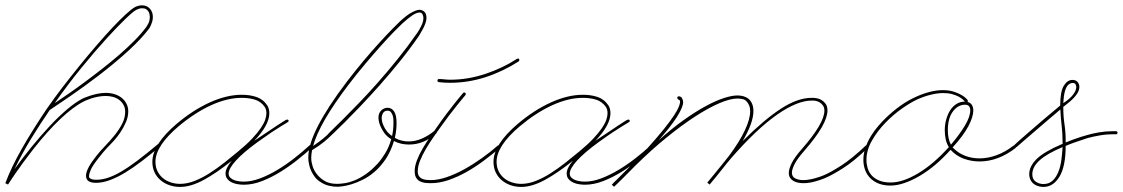

<svg xmlns="http://www.w3.org/2000/svg" viewBox="-97 -700 4274 731"><path d="M-76.8 -2.6Q-53.4 -64.5 -13.7 -134.1Q26 -203.8 80.7 -285.2L84 -289.7Q108.7 -325.5 139.6 -365.9Q170.6 -406.2 203.5 -446.9Q236.3 -487.6 269.2 -525.7Q302.1 -563.8 330.7 -594.4Q359.4 -625 382.2 -645.8Q404.9 -666.7 417.3 -673.2Q430.3 -679.7 444 -679.7Q462.2 -679.7 473.6 -667Q485 -654.3 485 -635.4Q485 -626.3 482.7 -618.5Q480.5 -610.7 477.9 -604.5Q475.3 -598.3 472.7 -594.4Q470.1 -590.5 470.1 -590.5Q416 -518.2 277.3 -411.5Q250 -390.6 223 -371.1Q196 -351.6 171.9 -335Q147.8 -318.4 127.3 -304.7Q106.8 -291 92.4 -281.2Q56.6 -229.2 21.5 -171.9Q-13.7 -114.6 -41.7 -56Q-12.4 -97 21.8 -139Q56 -181 90.2 -217.8Q124.3 -254.6 157.6 -282.9Q190.8 -311.2 218.1 -324.9Q218.1 -324.9 226.2 -328.5Q234.4 -332 246.7 -335.9Q259.1 -339.8 274.7 -343.1Q290.4 -346.4 306 -346.4Q323.6 -346.4 339.2 -341.5Q354.8 -336.6 366.2 -327.5Q377.6 -318.4 384.4 -305.3Q391.3 -292.3 391.3 -276Q391.3 -254.6 381.8 -233.4Q372.4 -212.2 360.4 -194.7Q348.3 -177.1 337.2 -165Q326.2 -153 323.6 -150.4Q316.4 -143.2 309.2 -135.4Q302.7 -128.3 294.9 -119.1Q287.1 -110 279.3 -99.6Q256.5 -71 249.3 -55Q242.2 -39.1 242.2 -31.2Q242.2 -30.6 241.9 -28Q241.5 -25.4 243.8 -22.8Q246.1 -20.2 252 -17.9Q257.8 -15.6 270.2 -15.6Q290.4 -15.6 312.8 -22.8Q335.3 -29.9 363 -45.9Q390.6 -61.8 425.8 -88.2Q460.9 -114.6 506.5 -153Q509.1 -154.3 510.4 -154.3Q516.3 -154.3 516.3 -148.4Q516.3 -144.5 514.3 -143.9Q477.9 -113.3 444.3 -87.6Q410.8 -61.8 380.2 -43.3Q349.6 -24.7 321.6 -14.3Q293.6 -3.9 268.2 -3.9Q250.7 -3.9 240.6 -10.1Q230.5 -16.3 230.5 -31.2Q230.5 -57.3 270.2 -106.8Q284.5 -125 303.4 -144.5Q322.3 -164.1 339.2 -184.9Q356.1 -205.7 367.8 -228.2Q379.6 -250.7 379.6 -274.7Q379.6 -289.7 373 -301.1Q366.5 -312.5 356.4 -320Q346.4 -327.5 333 -331.1Q319.7 -334.6 306 -334.6Q290.4 -334.6 275.7 -331.7Q261.1 -328.8 249.3 -324.9Q237.6 -321 230.5 -317.7Q223.3 -314.5 223.3 -314.5Q182.9 -294.3 133.8 -248Q84.6 -201.8 29.3 -131.5Q8.5 -104.8 -9.1 -80.7Q-26.7 -56.6 -39.4 -38.1Q-52.1 -19.5 -59.2 -8.5Q-66.4 2.6 -66.4 2.6ZM444 -668.6Q438.8 -668.6 434.2 -667.3Q429.7 -666 422.5 -662.8Q411.5 -657.6 380.9 -628.3Q350.3 -599 307.3 -551.8Q264.3 -504.6 213.2 -442.1Q162.1 -379.6 111.3 -307.3Q133.5 -322.3 162.8 -342.4Q192.1 -362.6 224.6 -386.7Q257.2 -410.8 291.3 -437.5Q325.5 -464.2 357.1 -491.5Q388.7 -518.9 415.4 -545.9Q442.1 -572.9 460.3 -597.7Q460.9 -598.3 467.1 -609.4Q473.3 -620.4 473.3 -635.4Q473.3 -639.3 472.3 -645.2Q471.4 -651 468.1 -656.2Q464.8 -661.5 459.3 -665Q453.8 -668.6 444 -668.6Z M1090.5 -146.5Q1091.8 -143.9 1091.8 -141.9Q1091.8 -140.6 1090.5 -138Q1067.1 -116.5 1036.1 -91.8Q1005.2 -67.1 971 -45.9Q936.8 -24.7 901 -10.7Q865.2 3.3 831.4 3.3Q821.6 3.3 809.6 1.6Q797.5 0 786.8 -4.9Q776 -9.8 768.9 -18.2Q761.7 -26.7 761.7 -39.7Q761.7 -59.2 785.2 -87.9Q727.9 -41.7 678.7 -15Q629.6 11.7 588.5 11.7Q567.7 11.7 548.5 5.2Q529.3 -1.3 514.6 -13.7Q500 -26 491.5 -43.6Q483.1 -61.2 483.1 -84Q483.1 -149.7 575.5 -228.5Q638 -281.2 702.1 -310.2Q766.3 -339.2 823.6 -339.2Q850.9 -339.2 873 -332.7Q874.3 -332.7 883.1 -329.4Q891.9 -326.2 902 -318.7Q912.1 -311.2 920.2 -299.2Q928.4 -287.1 928.4 -268.9Q928.4 -224 871.1 -164.1Q894.5 -179.7 916.3 -194.3Q938.2 -209 954.8 -220.1Q971.4 -231.1 981.8 -237.6Q992.2 -244.1 993.5 -244.1Q994.1 -244.8 996.1 -244.8Q1002 -244.8 1002 -238.9Q1002 -237 995.1 -232.7Q988.3 -228.5 973.6 -219.7Q959 -210.9 936.5 -196Q914.1 -181 883.5 -158.9Q828.8 -119.1 801.1 -88.5Q773.4 -57.9 773.4 -39.1Q773.4 -29.9 779.6 -23.8Q785.8 -17.6 794.6 -14.3Q803.4 -11.1 813.2 -9.8Q822.9 -8.5 830.7 -8.5Q860 -8.5 892.3 -20.5Q924.5 -32.6 957.4 -52.1Q990.2 -71.6 1022.1 -96.4Q1054 -121.1 1082 -147.1Q1084.6 -148.4 1085.9 -148.4Q1088.5 -148.4 1090.5 -146.5ZM588.5 0Q615.9 0 644.5 -11.4Q673.2 -22.8 701.5 -41Q729.8 -59.2 757.2 -80.7Q784.5 -102.2 809.2 -123Q841.8 -149.7 862.6 -171.9Q883.5 -194 895.8 -212.2Q908.2 -230.5 912.8 -244.5Q917.3 -258.5 917.3 -268.9Q917.3 -283.9 910.2 -293.9Q903 -304 894.2 -310.2Q885.4 -316.4 877.9 -319Q870.4 -321.6 869.8 -321.6Q848.3 -327.5 823.6 -327.5Q768.2 -327.5 706.4 -299.2Q644.5 -270.8 583.3 -219.4Q494.8 -144.5 494.8 -84Q494.8 -64.5 502.3 -48.8Q509.8 -33.2 522.5 -22.5Q535.2 -11.7 552.4 -5.9Q569.7 0 588.5 0Z M1125 -5.9Q1110.7 -14.3 1101.9 -26Q1093.1 -37.8 1088.2 -48.5Q1083.3 -59.2 1081.4 -67.1Q1079.4 -74.9 1079.4 -76.2Q1076.8 -85.9 1076.8 -100.3Q1076.8 -149.1 1113.6 -220.7Q1150.4 -292.3 1221.4 -386.1Q1254.6 -429.7 1287.4 -468.8Q1320.3 -507.8 1348.6 -538.7Q1377 -569.7 1397.8 -590.8Q1418.6 -612 1427.1 -619.8Q1451.8 -642.6 1470.1 -652.3Q1488.3 -662.1 1499.3 -662.8Q1509.8 -662.8 1518.2 -655.6Q1526.7 -648.4 1526.7 -630.9Q1526.7 -622.4 1522.8 -611.7Q1518.9 -600.9 1513.7 -590.8Q1508.5 -580.7 1503.9 -573.6Q1499.3 -566.4 1498.7 -564.5Q1464.2 -514.3 1425.8 -466.8Q1387.4 -419.3 1349.6 -376.6Q1311.8 -334 1277.7 -298.2Q1243.5 -262.4 1217.1 -236Q1190.8 -209.6 1174.8 -194.7Q1158.9 -179.7 1158.2 -179Q1157.6 -178.4 1152 -173.2Q1146.5 -168 1137.4 -160.5Q1128.3 -153 1116.2 -144.5Q1104.2 -136.1 1091.1 -128.3Q1089.8 -120.4 1088.9 -113.6Q1087.9 -106.8 1087.9 -100.3Q1087.9 -89.2 1089.8 -80.7Q1089.8 -79.4 1093.4 -66.7Q1097 -54 1107.7 -39.1Q1118.5 -24.1 1137.4 -12Q1156.2 0 1186.8 0Q1198.6 0 1215.8 -2.6Q1233.1 -5.2 1253.3 -13.3Q1273.4 -21.5 1295.6 -36.8Q1317.7 -52.1 1340.5 -76.8Q1354.8 -92.4 1369.1 -115.6Q1383.5 -138.7 1392.6 -169.9Q1375.7 -180.3 1366.2 -193.7Q1356.8 -207 1351.6 -219.1Q1346.4 -231.1 1345.1 -239.9Q1343.8 -248.7 1343.8 -250.7Q1343.8 -269.5 1354.5 -279.6Q1365.2 -289.7 1378.3 -289.7Q1393.9 -289.7 1403.3 -276Q1412.8 -262.4 1412.8 -231.8Q1412.8 -216.8 1411.1 -202.5Q1409.5 -188.2 1406.2 -175.1Q1430.3 -161.5 1458.3 -161.5Q1485 -161.5 1510.4 -172.9Q1535.8 -184.2 1556.6 -201.8Q1559.2 -203.1 1560.5 -203.1Q1562.5 -203.1 1564.5 -201.5Q1566.4 -199.9 1566.4 -197.3Q1566.4 -194.7 1564.5 -192.7Q1538.4 -169.9 1513.3 -159.8Q1488.3 -149.7 1460.3 -149.7Q1444.7 -149.7 1430 -153Q1415.4 -156.2 1403 -163.4Q1390.6 -122.4 1371.1 -93.8Q1351.6 -65.1 1329.1 -45.9Q1306.6 -26.7 1283.2 -15.3Q1259.8 -3.9 1239.9 2Q1220.1 7.8 1206.1 9.4Q1192.1 11.1 1188.8 11.1Q1171.9 11.1 1155.6 7.2Q1139.3 3.3 1125 -5.9ZM1500 -652.3Q1488.9 -652.3 1473 -641.6Q1457 -630.9 1434.9 -610.7Q1425.1 -601.6 1403.6 -579.8Q1382.2 -557.9 1354.2 -526.7Q1326.2 -495.4 1294.3 -457.7Q1262.4 -419.9 1231.1 -378.9Q1119.8 -233.1 1095.1 -144.5Q1106.1 -151.7 1116.2 -159.2Q1126.3 -166.7 1133.8 -172.9Q1141.3 -179 1145.8 -183.3Q1150.4 -187.5 1150.4 -187.5Q1150.4 -188.8 1166 -203.8Q1181.6 -218.8 1207.7 -244.8Q1233.7 -270.8 1268.2 -306.3Q1302.7 -341.8 1340.2 -384.1Q1377.6 -426.4 1416 -474Q1454.4 -521.5 1488.9 -571L1492.2 -575.5Q1499.3 -585.9 1507.2 -601.9Q1515 -617.8 1515 -631.5Q1515 -638.7 1511.7 -645.5Q1508.5 -652.3 1500 -652.3ZM1378.9 -278.6Q1366.5 -278.6 1361.3 -269.5Q1356.1 -260.4 1356.1 -250Q1356.1 -246.7 1357.4 -239.3Q1358.7 -231.8 1363 -222Q1367.2 -212.2 1375 -201.5Q1382.8 -190.8 1395.8 -182.3Q1401 -206.4 1401 -232.4Q1401 -237 1400.7 -244.8Q1400.4 -252.6 1398.1 -260.1Q1395.8 -267.6 1391.3 -273.1Q1386.7 -278.6 1378.9 -278.6Z M1543 -2.6Q1531.9 -2.6 1520.8 -3.9Q1509.8 -5.2 1501 -10.1Q1492.2 -15 1487 -24.1Q1481.8 -33.2 1481.8 -48.2Q1481.8 -67.7 1490.6 -90.2Q1499.3 -112.6 1512.7 -135.4Q1526 -158.2 1541 -179.7Q1556 -201.2 1568.4 -218.8Q1585.9 -244.1 1603.2 -266.9Q1620.4 -289.7 1634.4 -307.3Q1648.4 -324.9 1657.2 -335.3Q1666 -345.7 1666 -345.7Q1666.7 -347.7 1670.6 -347.7Q1676.4 -347.7 1676.4 -341.8Q1676.4 -340.5 1675.1 -337.9Q1675.1 -337.9 1666.3 -327.5Q1657.6 -317.1 1643.6 -299.8Q1629.6 -282.6 1612.3 -259.8Q1595.1 -237 1577.5 -212.2Q1565.8 -196 1551.4 -175.1Q1537.1 -154.3 1524.1 -132.2Q1511.1 -110 1502.3 -88.2Q1493.5 -66.4 1493.5 -48.2Q1493.5 -36.5 1498 -29.6Q1502.6 -22.8 1509.8 -19.5Q1516.9 -16.3 1525.7 -15.3Q1534.5 -14.3 1543 -14.3Q1571 -14.3 1604.2 -25.7Q1637.4 -37.1 1670.9 -55.7Q1704.4 -74.2 1737.3 -97.7Q1770.2 -121.1 1798.2 -145.8Q1800.8 -147.1 1802.1 -147.1Q1807.9 -147.1 1807.9 -141.3Q1807.9 -138.7 1806 -136.7Q1776.7 -112 1744.5 -87.9Q1712.2 -63.8 1678.4 -44.9Q1644.5 -26 1610.4 -14.3Q1576.2 -2.6 1543 -2.6ZM1572.9 -387.4Q1568.4 -388.7 1568.4 -393.2Q1568.4 -395.2 1569.7 -397.1Q1571 -399.1 1573.6 -399.1Q1584.6 -399.1 1595.4 -397.8Q1606.1 -396.5 1617.2 -396.5Q1684.2 -396.5 1750.7 -418.6Q1817.1 -440.8 1871.1 -475.9Q1873.7 -477.2 1875 -477.2Q1880.2 -477.2 1880.2 -471.4Q1880.2 -468.1 1877.6 -466.1Q1816.4 -427.1 1750.7 -405.9Q1684.9 -384.8 1616.5 -384.8Q1605.5 -384.8 1594.7 -385.4Q1584 -386.1 1572.9 -387.4Z M2389.3 -146.5Q2390.6 -143.9 2390.6 -141.9Q2390.6 -140.6 2389.3 -138Q2365.9 -116.5 2335 -91.8Q2304 -67.1 2269.9 -45.9Q2235.7 -24.7 2199.9 -10.7Q2164.1 3.3 2130.2 3.3Q2120.4 3.3 2108.4 1.6Q2096.4 0 2085.6 -4.9Q2074.9 -9.8 2067.7 -18.2Q2060.5 -26.7 2060.5 -39.7Q2060.5 -59.2 2084 -87.9Q2026.7 -41.7 1977.5 -15Q1928.4 11.7 1887.4 11.7Q1866.5 11.7 1847.3 5.2Q1828.1 -1.3 1813.5 -13.7Q1798.8 -26 1790.4 -43.6Q1781.9 -61.2 1781.9 -84Q1781.9 -149.7 1874.3 -228.5Q1936.8 -281.2 2001 -310.2Q2065.1 -339.2 2122.4 -339.2Q2149.7 -339.2 2171.9 -332.7Q2173.2 -332.7 2182 -329.4Q2190.8 -326.2 2200.8 -318.7Q2210.9 -311.2 2219.1 -299.2Q2227.2 -287.1 2227.2 -268.9Q2227.2 -224 2169.9 -164.1Q2193.4 -179.7 2215.2 -194.3Q2237 -209 2253.6 -220.1Q2270.2 -231.1 2280.6 -237.6Q2291 -244.1 2292.3 -244.1Q2293 -244.8 2294.9 -244.8Q2300.8 -244.8 2300.8 -238.9Q2300.8 -237 2293.9 -232.7Q2287.1 -228.5 2272.5 -219.7Q2257.8 -210.9 2235.4 -196Q2212.9 -181 2182.3 -158.9Q2127.6 -119.1 2099.9 -88.5Q2072.3 -57.9 2072.3 -39.1Q2072.3 -29.9 2078.5 -23.8Q2084.6 -17.6 2093.4 -14.3Q2102.2 -11.1 2112 -9.8Q2121.7 -8.5 2129.6 -8.5Q2158.9 -8.5 2191.1 -20.5Q2223.3 -32.6 2256.2 -52.1Q2289.1 -71.6 2321 -96.4Q2352.9 -121.1 2380.9 -147.1Q2383.5 -148.4 2384.8 -148.4Q2387.4 -148.4 2389.3 -146.5ZM1887.4 0Q1914.7 0 1943.4 -11.4Q1972 -22.8 2000.3 -41Q2028.6 -59.2 2056 -80.7Q2083.3 -102.2 2108.1 -123Q2140.6 -149.7 2161.5 -171.9Q2182.3 -194 2194.7 -212.2Q2207 -230.5 2211.6 -244.5Q2216.1 -258.5 2216.1 -268.9Q2216.1 -283.9 2209 -293.9Q2201.8 -304 2193 -310.2Q2184.2 -316.4 2176.8 -319Q2169.3 -321.6 2168.6 -321.6Q2147.1 -327.5 2122.4 -327.5Q2067.1 -327.5 2005.2 -299.2Q1943.4 -270.8 1882.2 -219.4Q1793.6 -144.5 1793.6 -84Q1793.6 -64.5 1801.1 -48.8Q1808.6 -33.2 1821.3 -22.5Q1834 -11.7 1851.2 -5.9Q1868.5 0 1887.4 0Z M2232.4 3.3Q2232.4 2.6 2240.2 -5.2Q2248 -13 2260.4 -25.1Q2272.8 -37.1 2287.8 -52.4Q2302.7 -67.7 2317.7 -83Q2332.7 -98.3 2346 -112Q2359.4 -125.7 2367.8 -135.4Q2407.6 -179.7 2432 -210.3Q2456.4 -240.9 2469.7 -261.4Q2483.1 -281.9 2487.6 -293.9Q2492.2 -306 2492.2 -311.8Q2492.2 -319 2487 -320.6Q2481.8 -322.3 2481.8 -327.5Q2481.8 -333.3 2487 -333.3Q2496.1 -333.3 2500 -325.5Q2503.9 -317.7 2503.9 -311.2Q2503.9 -292.3 2480.5 -255.2Q2457 -218.1 2410.2 -165.4Q2460.3 -210.3 2505.5 -242.5Q2550.8 -274.7 2589.2 -295.6Q2627.6 -316.4 2658.5 -326.5Q2689.5 -336.6 2710.9 -336.6Q2722 -336.6 2733.1 -333.7Q2744.1 -330.7 2752.6 -323.9Q2761.1 -317.1 2766.3 -305.3Q2771.5 -293.6 2771.5 -276.7Q2771.5 -254.6 2761.1 -225.9Q2750.7 -197.3 2730.5 -162.8Q2811.8 -244.1 2875.7 -285.8Q2939.5 -327.5 2992.8 -327.5Q2996.7 -327.5 3000.3 -327.5Q3003.9 -327.5 3007.2 -326.8Q3008.5 -326.8 3016 -325.2Q3023.4 -323.6 3031.6 -318.7Q3039.7 -313.8 3046.5 -304.7Q3053.4 -295.6 3053.4 -279.3Q3053.4 -227.2 2966.1 -127Q2937.5 -94.4 2927.7 -74.2Q2918 -54 2918 -43Q2918 -26.7 2931.3 -20.5Q2944.7 -14.3 2960.9 -14.3Q2971.4 -14.3 2983.1 -16.3Q2994.8 -18.2 3005.5 -21.2Q3016.3 -24.1 3025.4 -27.3Q3034.5 -30.6 3040.4 -33.2Q3066.4 -44.3 3106.8 -70.3Q3147.1 -96.4 3198.6 -145.2Q3200.5 -147.1 3203.1 -147.1Q3208.3 -147.1 3208.3 -141.3Q3208.3 -139.3 3207 -136.7Q3154.3 -85.9 3112.6 -59.6Q3071 -33.2 3044.3 -22.1Q3028 -15 3005.2 -8.8Q2982.4 -2.6 2960.9 -2.6Q2951.2 -2.6 2941.4 -4.6Q2931.6 -6.5 2923.8 -11.1Q2916 -15.6 2911.1 -23.1Q2906.2 -30.6 2906.2 -41.7Q2906.2 -56.6 2917.3 -79.1Q2928.4 -101.6 2957.7 -134.8Q2998.7 -181.6 3020.2 -218.1Q3041.7 -254.6 3041.7 -278.6Q3041.7 -291 3036.1 -298.5Q3030.6 -306 3024.1 -309.9Q3017.6 -313.8 3012 -315.1Q3006.5 -316.4 3005.9 -316.4Q3002.6 -317.1 2999.7 -317.1Q2996.7 -317.1 2993.5 -317.1Q2938.2 -317.1 2861.3 -263.3Q2784.5 -209.6 2688.8 -100.3Q2672.5 -81.4 2651 -54Q2629.6 -26.7 2604.8 2.6L2595.7 -4.6Q2595.7 -4.6 2603.5 -14Q2611.3 -23.4 2623.4 -38.1Q2635.4 -52.7 2650.1 -71Q2664.7 -89.2 2679.7 -108.1Q2718.7 -160.8 2738.9 -203.8Q2759.1 -246.7 2759.1 -276.7Q2759.1 -289.7 2755.2 -298.5Q2751.3 -307.3 2746.7 -312.5Q2742.2 -317.7 2738.3 -319.7Q2734.4 -321.6 2734.4 -321.6Q2722.7 -324.9 2710.9 -324.9Q2683.6 -324.9 2642.3 -307.3Q2600.9 -289.7 2550.1 -256.8Q2499.3 -224 2440.8 -176.4Q2382.2 -128.9 2321 -68.4Q2304 -51.4 2289.7 -36.8Q2275.4 -22.1 2264.6 -11.7Q2253.9 -1.3 2247.4 4.9Q2240.9 11.1 2240.9 11.1Z M3287.1 6.5Q3260.4 5.2 3241.9 -3.9Q3223.3 -13 3211.9 -26.7Q3200.5 -40.4 3195.3 -57Q3190.1 -73.6 3190.1 -91.1Q3190.1 -116.5 3198.6 -139.6Q3207 -162.8 3219.7 -183.3Q3232.4 -203.8 3247.4 -221Q3262.4 -238.3 3276 -251.3Q3331.4 -304.7 3388.7 -330.7Q3446 -356.8 3492.2 -356.8Q3516.9 -356.8 3534.5 -350.9Q3552.1 -345.1 3563.8 -338.2Q3575.5 -331.4 3581.1 -325.5Q3586.6 -319.7 3587.2 -319Q3587.9 -317.7 3587.9 -315.1Q3587.9 -312.5 3587.2 -311.8Q3598.3 -309.2 3603.5 -300.1Q3608.7 -291 3608.7 -279.9Q3608.7 -255.2 3589.8 -219.4Q3571 -183.6 3529.9 -138.7Q3550.8 -117.2 3576.8 -107.1Q3602.9 -97 3632.2 -97Q3664.7 -97 3697.9 -109.4Q3731.1 -121.7 3761.1 -145.2Q3762.4 -146.5 3764.3 -146.5Q3770.8 -146.5 3770.8 -140Q3770.8 -136.7 3768.9 -136.1Q3737 -111.3 3702.5 -98.3Q3668 -85.3 3632.8 -85.3Q3600.9 -85.3 3571.9 -96Q3543 -106.8 3522.1 -129.6Q3494.1 -98.3 3464.5 -73.2Q3434.9 -48.2 3404.9 -30.6Q3375 -13 3346.7 -3.3Q3318.4 6.5 3293.6 6.5ZM3494.1 -345.7Q3473.3 -345.7 3448.6 -339.8Q3423.8 -334 3397.1 -322.3Q3371.1 -310.5 3337.6 -287.1Q3304 -263.7 3273.8 -232.4Q3243.5 -201.2 3222.7 -164.7Q3201.8 -128.3 3201.8 -91.1Q3201.8 -75.5 3206.4 -59.9Q3210.9 -44.3 3221.7 -32.2Q3232.4 -20.2 3250.3 -12.7Q3268.2 -5.2 3294.3 -5.2Q3340.5 -5.2 3399.1 -40.4Q3457.7 -75.5 3515.6 -140Q3507.2 -153 3503.6 -169.6Q3500 -186.2 3500 -203.8Q3500 -225.3 3505.5 -245.1Q3511.1 -265 3520.8 -280.3Q3530.6 -295.6 3544.9 -304.4Q3559.2 -313.2 3576.8 -313.2Q3574.2 -316.4 3568 -321.9Q3561.8 -327.5 3551.8 -332.7Q3541.7 -337.9 3527.3 -341.8Q3513 -345.7 3494.1 -345.7ZM3576.8 -301.4Q3549.5 -300.8 3530.6 -275.1Q3511.7 -249.3 3511.7 -204.4Q3511.7 -189.5 3514.3 -175.5Q3516.9 -161.5 3523.4 -149.1Q3556.6 -188.2 3576.8 -222Q3597 -255.9 3597 -279.9Q3597 -289.7 3592.4 -295.6Q3587.9 -301.4 3576.8 -301.4Z M3826.8 -14.3Q3821.6 -24.7 3821.6 -37.1Q3821.6 -66.4 3849.3 -94.1Q3877 -121.7 3945.3 -151Q3948.6 -151 3948.6 -153.6Q3948.6 -156.2 3948.6 -158.2Q3948.6 -191.4 3945 -221.7Q3941.4 -252 3940.1 -283.2Q3910.8 -258.5 3881.5 -233.4Q3852.2 -208.3 3828.5 -187.8Q3804.7 -167.3 3789.4 -154Q3774.1 -140.6 3774.1 -140.6Q3772.8 -139.3 3770.2 -139.3Q3764.3 -139.3 3764.3 -144.5Q3764.3 -147.1 3766.3 -149.1Q3766.3 -149.7 3782.2 -163.7Q3798.2 -177.7 3823.2 -199.5Q3848.3 -221.4 3878.9 -247.4Q3909.5 -273.4 3939.5 -298.2Q3939.5 -350.9 3953.1 -373.4Q3966.8 -395.8 3986.3 -395.8Q3998.7 -395.8 4005.5 -388Q4012.4 -380.2 4012.4 -369.1Q4012.4 -357.4 4005.5 -346Q3998.7 -334.6 3988.9 -324.9Q3979.2 -315.1 3968.8 -307Q3958.3 -298.8 3951.2 -293Q3951.2 -257.8 3955.7 -227.5Q3960.3 -197.3 3960.3 -166.7V-157.6Q3976.6 -164.1 3991.2 -169.6Q4005.9 -175.1 4016.9 -178.4Q4029.9 -182.3 4041 -185.5Q4060.5 -191.4 4086.9 -196Q4113.3 -200.5 4140 -200.5Q4145.2 -200.5 4151.4 -200.5Q4157.6 -200.5 4157.6 -194.7Q4157.6 -188.8 4151.7 -188.8H4140.6Q4114.6 -188.8 4088.9 -184.2Q4063.2 -179.7 4044.3 -174.5L4018.9 -166Q4007.2 -162.1 3992.2 -156.9Q3977.2 -151.7 3960.3 -144.5Q3960.3 -65.8 3936.5 -27Q3912.8 11.7 3875.7 11.7Q3860.7 11.7 3847 5.2Q3833.3 -1.3 3826.8 -14.3ZM3948.6 -140Q3889.3 -115.2 3861.3 -89.8Q3833.3 -64.5 3833.3 -36.5Q3833.3 -16.9 3846.7 -8.1Q3860 0.7 3875.7 0.7Q3897.1 0.7 3910.8 -12.4Q3924.5 -25.4 3932.6 -45.9Q3940.8 -66.4 3944 -91.5Q3947.3 -116.5 3948.6 -140ZM3970.1 -377Q3962.2 -369.8 3957.4 -352.2Q3952.5 -334.6 3951.2 -307.3Q3957 -311.2 3965.5 -317.4Q3974 -323.6 3981.8 -331.7Q3989.6 -339.8 3995.1 -349.6Q4000.7 -359.4 4000.7 -370.4Q4000.7 -372.4 3998.4 -378.3Q3996.1 -384.1 3986.3 -384.1Q3978.5 -384.1 3970.1 -377Z"/></svg>

Font: League Script
Style: League Script
Weight: 400
Foundry: Haley Fiege
Version: Version 1.001